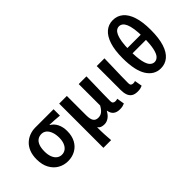

<svg xmlns="http://www.w3.org/2000/svg" viewBox="-65 -1466 2321 2321"><g transform="rotate(-45 1095.5 -305.0)"><path d="M302 14Q232 14 174 -19Q116 -52 81 -116Q46 -180 46 -271Q46 -344 67.5 -397.5Q89 -451 126 -485.5Q163 -520 210 -537.5Q257 -555 308 -555H620V-446Q574 -450 536 -453Q498 -456 453 -457V-452Q499 -426 525 -374Q551 -322 551 -252Q551 -169 519 -109.5Q487 -50 430 -18Q373 14 302 14ZM303 -94Q340 -94 367.5 -114.5Q395 -135 410.5 -173Q426 -211 426 -264Q426 -314 412 -356Q398 -398 370.5 -423Q343 -448 304 -448Q268 -448 240 -429.5Q212 -411 196.5 -371.5Q181 -332 181 -271Q181 -216 196.5 -176Q212 -136 240 -115Q268 -94 303 -94Z M716 201V-555H847V-223Q847 -158 867 -128.5Q887 -99 931 -99Q953 -99 972.5 -106.5Q992 -114 1011 -133.5Q1030 -153 1050 -188V-555H1182Q1181 -486 1179 -411Q1177 -336 1175.5 -266Q1174 -196 1174 -139Q1174 -114 1186 -104Q1198 -94 1219 -94Q1227 -94 1235.5 -95.5Q1244 -97 1254 -100L1270 -3Q1255 4 1236 9Q1217 14 1187 14Q1134 14 1103.5 -10.5Q1073 -35 1064 -86H1061Q1036 -39 1001 -14.5Q966 10 926 10Q899 10 877 2Q855 -6 838 -29Q838 6 838.5 35Q839 64 840.5 90.5Q842 117 844 143.5Q846 170 848 201Z M1491 14Q1441 14 1412 -5.5Q1383 -25 1370.5 -61Q1358 -97 1358 -146V-555H1490Q1489 -486 1486.5 -411Q1484 -336 1482.5 -266Q1481 -196 1481 -139Q1481 -114 1492 -104Q1503 -94 1524 -94Q1531 -94 1540 -95.5Q1549 -97 1557 -100L1574 -3Q1559 4 1540 9Q1521 14 1491 14Z M1888 14Q1777 14 1711.5 -88Q1646 -190 1646 -402Q1646 -538 1676 -629Q1706 -720 1760 -765.5Q1814 -811 1888 -811Q1962 -811 2016.5 -765.5Q2071 -720 2100.5 -629Q2130 -538 2130 -402Q2130 -261 2100.5 -169Q2071 -77 2016.5 -31.5Q1962 14 1888 14ZM1888 -94Q1921 -94 1947 -121Q1973 -148 1988 -215Q2003 -282 2003 -402Q2003 -489 1994 -547.5Q1985 -606 1969.5 -640.5Q1954 -675 1933 -690Q1912 -705 1888 -705Q1863 -705 1842.5 -690Q1822 -675 1806.5 -640.5Q1791 -606 1782 -547.5Q1773 -489 1773 -402Q1773 -282 1788 -215Q1803 -148 1829 -121Q1855 -94 1888 -94ZM1717 -358V-447H2059V-358Z"/></g></svg>

Font: Noto Sans KR SemiBold
Style: Regular
Weight: 600
Designer: Ryoko NISHIZUKA  (kana, bopomofo & ideographs); Paul D. Hunt (Latin, Greek & Cyrillic); Sandoll Communications , Soo-you
Foundry: Adobe
Version: Version 2.004-H2;hotconv 1.0.118;makeotfexe 2.5.65603